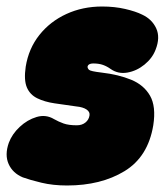

<svg xmlns="http://www.w3.org/2000/svg" viewBox="-45 -545 510 590"><path d="M161 25Q118 25 82.5 16.5Q47 8 25 0Q-6 -13 -18.5 -41Q-31 -69 -18 -106Q-8 -133 15.5 -155Q39 -177 67.5 -185.5Q96 -194 121 -179Q135 -171 150.5 -165.5Q166 -160 191 -160Q207 -160 217.5 -168.5Q228 -177 230 -190Q232 -201 221 -208.5Q210 -216 189 -218Q153 -223 122.5 -227.5Q92 -232 69.5 -243Q47 -254 37.5 -276.5Q28 -299 34 -340Q43 -396 76 -437.5Q109 -479 159 -502Q209 -525 269 -525Q307 -525 339.5 -517.5Q372 -510 392 -500Q422 -486 435 -458Q448 -430 433 -392Q423 -366 399 -346.5Q375 -327 346.5 -322Q318 -317 295 -333Q284 -341 271.5 -345.5Q259 -350 241 -350Q234 -350 229.5 -347.5Q225 -345 224 -340Q224 -335 228.5 -330.5Q233 -326 267 -322Q319 -316 358 -300Q397 -284 416 -251Q435 -218 426 -160Q410 -63 337.5 -19Q265 25 161 25Z"/></svg>

Font: Winky Sans Black
Style: Italic
Weight: 900
Italic angle: -8.97852°
Designer: Simon Atzbach
Foundry: typofactur
Version: Version 1.205